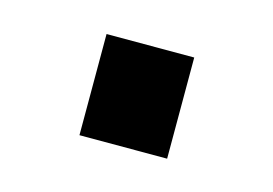

<svg xmlns="http://www.w3.org/2000/svg" viewBox="-39 -428 391 275"><g transform="rotate(15 157.0 -290.0)"><path d="M92 -215V-365H222V-215Z"/></g></svg>

Font: M PLUS 1p Medium
Style: Regular
Weight: 500
Version: Version 1.062